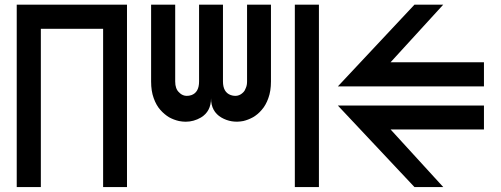

<svg xmlns="http://www.w3.org/2000/svg" viewBox="-20 -500 2089 801"><path d="M49.8 280.3Q49.8 89.8 49.8 -480.5Q165 -480.5 509.8 -480.5Q509.8 -290 509.8 280.3Q485.4 280.3 410.2 280.3Q410.2 115.2 410.2 -379.9Q344.7 -379.9 150.4 -379.9Q150.4 -214.8 150.4 280.3Q125 280.3 49.8 280.3Z M610.4 -480.5Q610.4 -373 610.4 -160.2Q610.4 -120.1 621.1 -90.8Q631.8 -60.5 649.4 -41Q666 -22.5 685.5 -10.7Q705.1 0 726.6 4.9Q741.2 7.8 754.9 7.8Q788.1 7.8 818.4 -9.8Q860.4 -35.2 860.4 -89.8Q860.4 -35.2 903.3 -9.8Q945.3 14.6 995.1 4.9Q1015.6 0 1035.2 -10.7Q1055.7 -22.5 1071.3 -41Q1088.9 -60.5 1099.6 -90.8Q1110.4 -120.1 1110.4 -160.2Q1110.4 -266.6 1110.4 -480.5Q1077.1 -480.5 1010.7 -480.5Q1010.7 -373 1010.7 -160.2Q1010.7 -144.5 1005.9 -133.8Q1002 -122.1 995.1 -115.2Q973.6 -92.8 942.4 -103.5Q910.2 -115.2 910.2 -160.2Q910.2 -266.6 910.2 -480.5Q877 -480.5 810.5 -480.5Q810.5 -373 810.5 -160.2Q810.5 -115.2 779.3 -103.5Q747.1 -92.8 726.6 -115.2Q718.8 -122.1 714.8 -133.8Q710.9 -144.5 710.9 -160.2Q710.9 -266.6 710.9 -480.5Q677.7 -480.5 610.4 -480.5Z M1210 -480.5Q1210 -290 1210 280.3Q1235.4 280.3 1310.5 280.3Q1310.5 89.8 1310.5 -480.5Q1285.2 -480.5 1210 -480.5Z M1709 -480.5Q1628.9 -394.5 1389.6 -139.6Q1542 -139.6 1999 -139.6Q1999 -165 1999 -240.2Q1902.3 -240.2 1609.4 -240.2Q1664.1 -299.8 1829.1 -480.5Q1799.8 -480.5 1709 -480.5ZM1829.1 280.3Q1774.4 219.7 1609.4 40Q1707 40 1999 40Q1999 14.6 1999 -59.6Q1846.7 -59.6 1389.6 -59.6Q1469.7 25.4 1709 280.3Q1739.3 280.3 1829.1 280.3Z"/></svg>

Font: Alibu-Mazigh Belkasim 1
Style: Bold
Weight: 400
Designer: Mazigh Moubarik Belkasim
Version: Version 1.0